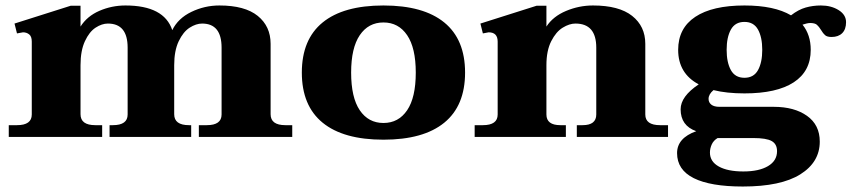

<svg xmlns="http://www.w3.org/2000/svg" viewBox="-20 -500 3109 701"><path d="M1047 -43V0H706V-43H735Q789 -43 789 -82V-326Q789 -414 718 -414Q696 -414 672.5 -399Q649 -384 632.5 -349.5Q616 -315 616 -262V-83Q616 -43 670 -43H678V0H380V-43H392Q446 -43 446 -82V-326Q446 -414 374 -414Q352 -414 329 -399Q306 -384 290 -349.5Q274 -315 274 -262V-83Q274 -43 328 -43H353V0H12V-43H42Q96 -43 96 -82V-348Q96 -367 86.5 -374.5Q77 -382 64 -382Q61 -382 42 -378L33 -414L238 -479H274V-403Q298 -441 343 -460.5Q388 -480 438 -480Q579 -480 609 -390Q630 -433 678.5 -456.5Q727 -480 781 -480Q874 -480 921 -442Q968 -404 968 -340V-83Q968 -43 1022 -43Z M1082 -235Q1082 -356 1158 -418Q1234 -480 1380 -480Q1526 -480 1602 -418Q1678 -356 1678 -235Q1678 -114 1602 -52Q1526 10 1380 10Q1234 10 1158 -52Q1082 -114 1082 -235ZM1498 -235Q1498 -325 1466.5 -371.5Q1435 -418 1380 -418Q1325 -418 1293.5 -371.5Q1262 -325 1262 -235Q1262 -144 1293.5 -97.5Q1325 -51 1380 -51Q1435 -51 1466.5 -97.5Q1498 -144 1498 -235Z M2419 -43V0H2086V-43H2107Q2157 -43 2157 -82V-326Q2157 -414 2081 -414Q2059 -414 2034.5 -399Q2010 -384 1992.5 -349.5Q1975 -315 1975 -262V-82Q1975 -43 2026 -43H2046V0H1713V-43H1743Q1797 -43 1797 -82V-348Q1797 -382 1764 -382Q1762 -382 1743 -378L1734 -414L1939 -479H1975V-403Q1999 -440 2046.5 -460Q2094 -480 2145 -480Q2240 -480 2288 -442Q2336 -404 2336 -340V-82Q2336 -43 2390 -43Z M3069 -419Q3069 -393 3055 -379Q3041 -365 3016 -365Q3000 -365 2992.5 -371.5Q2985 -378 2978 -390Q2970 -403 2962.5 -409.5Q2955 -416 2938 -416Q2928 -416 2910 -410Q2940 -373 2940 -318Q2940 -240 2878 -199.5Q2816 -159 2698 -159Q2633 -159 2585 -171Q2567 -156 2567 -139Q2567 -126 2577 -118Q2587 -110 2607 -110H2805Q2880 -110 2926.5 -77Q2973 -44 2973 17Q2973 92 2902 136.5Q2831 181 2692 181Q2574 181 2513 150.5Q2452 120 2452 59Q2452 4 2522 -21Q2465 -41 2465 -101Q2465 -148 2531 -192Q2456 -232 2456 -318Q2456 -397 2518.5 -438.5Q2581 -480 2698 -480Q2807 -480 2868 -444Q2895 -465 2921.5 -472.5Q2948 -480 2977 -480Q3015 -480 3042 -463Q3069 -446 3069 -419ZM2763 -318Q2763 -364 2747.5 -392Q2732 -420 2698 -420Q2664 -420 2648.5 -392Q2633 -364 2633 -318Q2633 -272 2648.5 -244Q2664 -216 2698 -216Q2732 -216 2747.5 -244Q2763 -272 2763 -318ZM2572 57Q2572 90 2604.5 108Q2637 126 2694 126Q2751 126 2784 106.5Q2817 87 2817 52Q2817 26 2797.5 15Q2778 4 2730 4H2600Q2585 13 2578.5 27.5Q2572 42 2572 57Z"/></svg>

Font: Taviraj Bold
Style: Regular
Weight: 700
Designer: Katatrad Team
Foundry: CadsonDemak
Version: Version 1.030